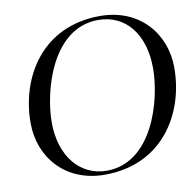

<svg xmlns="http://www.w3.org/2000/svg" viewBox="-87 -884 1010 987"><g transform="rotate(-10 418.0 -390.0)"><path d="M382 14C684.5 14 828.5 -227.5 828.5 -466.5C828.5 -645 703.5 -794 498 -794C195 -794 51.5 -552.5 51.5 -313.5C51.5 -135 176 14 382 14ZM395 -4.5C257 -4.5 158.5 -121 159 -299C159.5 -462 244 -775.5 485 -775.5C629 -775.5 721 -659 720.5 -481C720.5 -318 635.5 -4.5 395 -4.5Z"/></g></svg>

Font: Beautique Display Thin
Style: Bold
Weight: 500
Italic angle: -12°
Designer: Nhat-Quang Ngo
Version: Version 1.100;Glyphs 3.2.3 (3260)